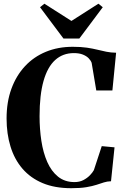

<svg xmlns="http://www.w3.org/2000/svg" viewBox="-20 -1005 674 1036"><path d="M364.5 10.5Q275.5 10.5 210 -17Q144.5 -44.5 101.2 -94.8Q58 -145 36.8 -214Q15.5 -283 15.5 -365.5Q15.5 -454.5 41.5 -525.8Q67.5 -597 114.8 -647.8Q162 -698.5 227.5 -725.5Q293 -752.5 372.5 -752.5Q417 -752.5 448.8 -747.8Q480.5 -743 505.5 -736.8Q530.5 -730.5 554.2 -725.8Q578 -721 606.5 -720.5L586.5 -517H499.5L474.5 -666Q470 -678.5 458.5 -690.5Q447 -702.5 427.2 -710.5Q407.5 -718.5 378.5 -718.5Q319 -718.5 277.8 -681.2Q236.5 -644 215 -568.5Q193.5 -493 193.5 -378Q193.5 -309 203.2 -245Q213 -181 235 -131Q257 -81 293.2 -51.8Q329.5 -22.5 382 -22.5Q409 -22.5 429.8 -33.2Q450.5 -44 465 -59Q479.5 -74 486.5 -87L529 -216.5L598 -210L579 -27Q558.5 -26.5 540.8 -20.8Q523 -15 500.8 -7.8Q478.5 -0.5 446 5Q413.5 10.5 364.5 10.5ZM322.5 -797 196 -966 219.5 -985 365.5 -892 511 -985 534.5 -966 408 -797Z"/></svg>

Font: Merriweather 120pt
Style: Bold
Weight: 700
Designer: Eben Sorkin
Foundry: Eben Sorkin
Version: Version 2.100